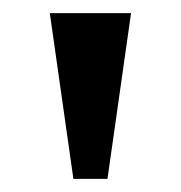

<svg xmlns="http://www.w3.org/2000/svg" viewBox="-20 -734 276 293"><path d="M92 -461 56 -714H180L144 -461Z"/></svg>

Font: Noto Serif Myanmar Cond SemBd
Style: Regular
Weight: 600
Width: 3
Designer: Ben Mitchell and the Monotype Design Team
Foundry: Monotype Imaging Inc.
Version: Version 2.106; ttfautohint (v1.8.4.7-5d5b)